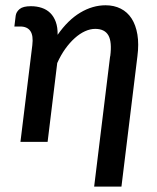

<svg xmlns="http://www.w3.org/2000/svg" viewBox="-20 -538 596 728"><path d="M440.5 169.5H337L397.5 -324.5H398Q405 -379 391 -403.8Q377 -428.5 341 -428.5Q322 -428.5 302.2 -419.5Q282.5 -410.5 263.5 -393.5Q244.5 -376.5 227.5 -352.8Q210.5 -329 197 -299L160.5 0H57.5L102.5 -366.5Q107 -403 95.2 -420.2Q83.5 -437.5 56.5 -437.5H34.5L39.5 -478.5Q41.5 -493 54.5 -503.8Q67.5 -514.5 97 -514.5Q119.5 -514.5 138.2 -508.2Q157 -502 170.5 -488.8Q184 -475.5 191.5 -455Q199 -434.5 198.5 -406Q237.5 -462 284.2 -490Q331 -518 380.5 -518Q412.5 -518 437.8 -505.2Q463 -492.5 479 -467.8Q495 -443 501 -407Q507 -371 501 -324.5Z"/></svg>

Font: Lato Semibold
Style: Italic
Weight: 600
Italic angle: -7°
Designer: Lukasz Dziedzic
Foundry: tyPoland Lukasz Dziedzic
Version: Version 2.006; 2014-01-15